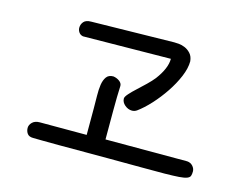

<svg xmlns="http://www.w3.org/2000/svg" viewBox="-75 -535 955 736"><g transform="rotate(15 402.5 -167.0)"><path d="M205.1 -409.2 533.2 -415Q539.1 -415 551.3 -414.1Q563.5 -413.1 576.2 -407.7Q588.9 -402.3 599.1 -391.1Q609.4 -379.9 611.3 -360.4Q611.3 -333 597.2 -299.3Q583 -265.6 561 -232.9Q539.1 -200.2 513.2 -171.9Q487.3 -143.6 462.9 -126Q454.1 -120.1 444.3 -120.1Q428.7 -120.1 415.5 -131.3Q402.3 -142.6 402.3 -157.2Q402.3 -164.1 413.6 -176.8Q424.8 -189.5 440.9 -204.1Q457 -218.8 473.6 -234.9Q490.2 -251 501 -264.6Q537.1 -312.5 537.1 -350.6L189.5 -346.7Q178.7 -348.6 172.9 -356.9Q167 -365.2 167 -375Q167 -388.7 175.8 -398.9Q184.6 -409.2 205.1 -409.2ZM105.5 79.1Q88.9 79.1 82 69.3Q75.2 59.6 75.2 46.9Q75.2 35.2 85.4 24.9Q95.7 14.6 115.2 14.6H300.8V-91.8Q300.8 -116.2 300.3 -140.6Q299.8 -165 302.7 -184.6Q305.7 -204.1 314.5 -216.3Q323.2 -228.5 341.8 -228.5Q355.5 -226.6 366.2 -218.8Q377 -210.9 377 -200.2Q376 -181.6 375.5 -155.3Q375 -128.9 375 -99.6V12.7H699.2Q712.9 13.7 721.7 23.4Q730.5 33.2 730.5 44.9Q730.5 55.7 728 62.5Q725.6 69.3 715.3 73.2Q705.1 77.1 684.6 78.6Q664.1 80.1 627.4 80.6Q590.8 81.1 535.6 80.6Q480.5 80.1 401.4 80.1H207Q166 80.1 138.7 79.6Q111.3 79.1 105.5 79.1Z"/></g></svg>

Font: Hi Melody
Style: Regular
Weight: 400
Designer: YoonDesign Inc.
Foundry: YoonDesign Inc.
Version: Version 3.00